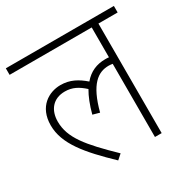

<svg xmlns="http://www.w3.org/2000/svg" viewBox="-146 -752 872 891"><g transform="rotate(-30 289.5 -306.5)"><path d="M0 -587H440V-427C434 -428 427 -428 420 -428C375 -428 336 -412 305 -375C268 -407 231 -428 180 -428C119 -428 48 -389 48 -288C48 -189 121 -103 238 9L264 -14C142 -132 85 -200 85 -287C85 -348 119 -392 183 -392C223 -392 252 -376 284 -347C267 -318 252 -281 240 -235L276 -225C311 -359 362 -394 419 -394C427 -394 434 -393 440 -392V0H476V-587H579V-622H0Z"/></g></svg>

Font: Noto Sans SemiCondensed ExtraLight
Style: Italic
Weight: 200
Width: 4
Italic angle: -12°
Designer: Monotype Design Team
Foundry: Monotype Imaging Inc.
Version: Version 2.013